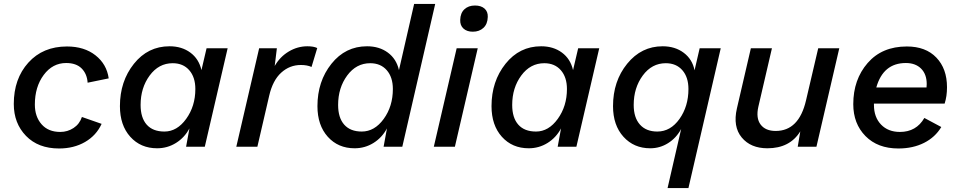

<svg xmlns="http://www.w3.org/2000/svg" viewBox="-20 -745 4879 975"><path d="M280 9Q174 9 112 -55Q50 -119 50 -217Q50 -345 124 -427Q198 -509 320 -509Q408 -509 465 -464Q522 -419 532 -347L425 -325Q422 -370 394.5 -397.5Q367 -425 316 -425Q247 -425 202 -364.5Q157 -304 157 -214Q157 -153 191 -114Q225 -75 286 -75Q323 -75 353.5 -95Q384 -115 396 -151L496 -116Q469 -57 412 -24Q355 9 280 9Z M778 8Q694 8 641.5 -50.5Q589 -109 589 -206Q589 -332 660 -421Q731 -510 841 -510Q903 -510 946.5 -478Q990 -446 1003 -389L1029 -500H1136L1020 0H925L942 -93Q917 -46 873.5 -19Q830 8 778 8ZM815 -77Q879 -77 925.5 -141.5Q972 -206 972 -293Q972 -353 941 -388.5Q910 -424 857 -424Q786 -424 740 -361.5Q694 -299 694 -212Q694 -147 725 -112Q756 -77 815 -77Z M1541 -510Q1573 -510 1591 -501L1562 -405Q1540 -415 1508 -415Q1451 -415 1408 -376Q1365 -337 1347 -259L1287 0H1180L1296 -500H1386L1375 -410Q1402 -457 1446.5 -483.5Q1491 -510 1541 -510Z M1781 8Q1697 8 1644.5 -50.5Q1592 -109 1592 -206Q1592 -332 1663 -421Q1734 -510 1844 -510Q1906 -510 1949.5 -478Q1993 -446 2006 -389L2083 -725H2190L2023 0H1928L1945 -93Q1920 -46 1876.5 -19Q1833 8 1781 8ZM1817 -77Q1882 -77 1928.5 -141Q1975 -205 1975 -293Q1975 -353 1944 -388.5Q1913 -424 1860 -424Q1789 -424 1743 -361.5Q1697 -299 1697 -212Q1697 -147 1728 -112Q1759 -77 1817 -77Z M2381 -584Q2351 -584 2333.5 -600Q2316 -616 2317 -644Q2318 -679 2338.5 -698Q2359 -717 2392 -717Q2423 -717 2440.5 -701.5Q2458 -686 2457 -659Q2456 -623 2435 -603.5Q2414 -584 2381 -584ZM2406 -500 2290 0H2183L2299 -500Z M2665 8Q2581 8 2528.5 -50.5Q2476 -109 2476 -206Q2476 -332 2547 -421Q2618 -510 2728 -510Q2790 -510 2833.5 -478Q2877 -446 2890 -389L2916 -500H3023L2907 0H2812L2829 -93Q2804 -46 2760.5 -19Q2717 8 2665 8ZM2702 -77Q2766 -77 2812.5 -141.5Q2859 -206 2859 -293Q2859 -353 2828 -388.5Q2797 -424 2744 -424Q2673 -424 2627 -361.5Q2581 -299 2581 -212Q2581 -147 2612 -112Q2643 -77 2702 -77Z M3533 -500H3640L3476 210H3370L3439 -90Q3414 -44 3372.5 -18Q3331 8 3282 8Q3199 8 3146 -50.5Q3093 -109 3093 -206Q3093 -333 3165 -421.5Q3237 -510 3345 -510Q3408 -510 3452 -477Q3496 -444 3507 -388ZM3318 -77Q3385 -77 3430.5 -141Q3476 -205 3476 -293Q3476 -353 3445 -388.5Q3414 -424 3361 -424Q3290 -424 3244 -361.5Q3198 -299 3198 -212Q3198 -148 3229.5 -112.5Q3261 -77 3318 -77Z M4135 -500H4242L4126 0H4031L4044 -78Q3991 8 3877 8Q3792 8 3746.5 -47Q3701 -102 3722 -194L3793 -500H3900L3831 -203Q3818 -145 3842.5 -112.5Q3867 -80 3919 -80Q4037 -80 4073 -235Z M4777 -219H4418V-212Q4418 -150 4454 -112.5Q4490 -75 4550 -75Q4633 -75 4674 -146L4760 -100Q4729 -48 4672.5 -19.5Q4616 9 4542 9Q4437 9 4375 -54Q4313 -117 4313 -216Q4313 -341 4386 -425Q4459 -509 4585 -509Q4681 -509 4735 -452.5Q4789 -396 4789 -302Q4789 -256 4777 -219ZM4580 -425Q4465 -425 4430 -301H4685Q4686 -307 4686 -318Q4686 -368 4657.5 -396.5Q4629 -425 4580 -425Z"/></svg>

Font: Elaine Sans Medium
Style: Italic
Weight: 500
Italic angle: -13°
Designer: Wei Huang
Foundry: Wei Huang
Version: Version 2.001;December 24, 2019;FontCreator 12.0.0.2547 64-b